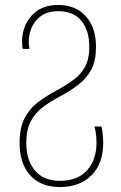

<svg xmlns="http://www.w3.org/2000/svg" viewBox="-20 -744 488 774"><path d="M222 10Q144 10 101.5 -37.5Q59 -85 59 -168Q59 -228 78.5 -266.5Q98 -305 132 -331Q166 -357 209 -380Q248 -401 277.5 -423Q307 -445 323.5 -476Q340 -507 340 -555Q340 -621 308 -660Q276 -699 215 -699Q158 -699 127 -663Q96 -627 96 -575Q96 -559 99 -547H72Q70 -553 69.5 -561Q69 -569 69 -576Q69 -638 107.5 -681Q146 -724 214 -724Q285 -724 326 -678.5Q367 -633 367 -555Q367 -501 349 -465.5Q331 -430 298.5 -404.5Q266 -379 223 -356Q183 -335 152 -311.5Q121 -288 103.5 -254Q86 -220 86 -167Q86 -98 121 -56.5Q156 -15 221 -15Q293 -15 331 -57.5Q369 -100 369 -168Q369 -185 367 -202Q365 -219 361 -234H389Q392 -221 394 -203Q396 -185 396 -168Q396 -84 348.5 -37Q301 10 222 10Z"/></svg>

Font: Noto Sans Georgian Condensed Thin
Style: Regular
Weight: 100
Width: 3
Designer: Monotype Design Team, Akaki Razmadze
Foundry: Google LLC
Version: Version 2.005; ttfautohint (v1.8.4.7-5d5b)